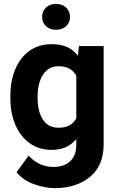

<svg xmlns="http://www.w3.org/2000/svg" viewBox="-20 -767 611 995"><path d="M389.2 -528.3H517.1V-18.1Q517.1 90.8 446.5 149.4Q376 208 262.7 208Q214.8 208 157.5 188Q100.1 168 65.9 125.5L128.4 39.6Q152.8 66.9 185.3 82.5Q217.8 98.1 256.8 98.1Q313 98.1 344.2 68.1Q375.5 38.1 375.5 -17.6V-405.8ZM33.7 -257.8V-268.1Q33.7 -348.6 59.6 -409.4Q85.4 -470.2 133.5 -504.2Q181.6 -538.1 248 -538.1Q318.4 -538.1 359.4 -503.4Q400.4 -468.7 421.4 -408Q442.4 -347.2 452.1 -269.5V-252.4Q442.4 -178.7 419.2 -119.4Q396 -60.1 354.2 -25.1Q312.5 9.8 247.1 9.8Q181.6 9.8 133.5 -25.1Q85.4 -60.1 59.6 -120.4Q33.7 -180.7 33.7 -257.8ZM174.8 -268.1V-257.8Q174.8 -215.3 186.3 -180.7Q197.8 -146 221.7 -125.5Q245.6 -105 282.7 -105Q340.3 -105 366.5 -140.4Q392.6 -175.8 396.5 -231.9V-290Q394.5 -331.1 382.3 -361.1Q370.1 -391.1 345.7 -407.5Q321.3 -423.8 283.7 -423.8Q247.1 -423.8 222.9 -403.1Q198.7 -382.3 186.8 -346.9Q174.8 -311.5 174.8 -268.1ZM198.2 -679.2Q198.2 -708.5 217.8 -727.5Q237.3 -746.6 270.5 -746.6Q303.2 -746.6 323 -727.5Q342.8 -708.5 342.8 -679.2Q342.8 -650.9 323 -631.8Q303.2 -612.8 270.5 -612.8Q237.3 -612.8 217.8 -631.8Q198.2 -650.9 198.2 -679.2Z"/></svg>

Font: RobotoDEMO
Style: Regular
Weight: 400
Designer: Christian Robertson
Foundry: Google
Version: Version 2.136